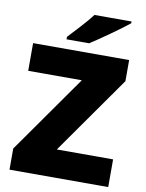

<svg xmlns="http://www.w3.org/2000/svg" viewBox="-99 -1047 809 1065"><g transform="rotate(10 305.5 -514.5)"><path d="M554 -968V-978H345C312 -933 250 -869 216 -832V-818H343C397 -852 507 -930 554 -968ZM586 -51V-207H269L578 -646V-765H37V-609H339L30 -170V-51Z"/></g></svg>

Font: Noto Sans Tamil UI Black
Style: Regular
Weight: 900
Designer: Jelle Bosma - Monotype Design Team
Foundry: Monotype Imaging Inc.
Version: Version 2.004